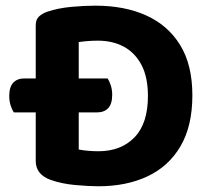

<svg xmlns="http://www.w3.org/2000/svg" viewBox="-20 -642 738 677"><path d="M187.9 -365.4V-245.7H322.4Q347.2 -245.7 361.4 -260.6Q375.6 -275.6 375.6 -307.5Q375.6 -326.1 370.6 -341.1Q365.6 -356 359.6 -365.4ZM212.4 -245.7V-365.4H65.6Q41 -365.4 26.8 -350.5Q12.6 -335.7 12.6 -303.5Q12.6 -285.2 17.5 -270.2Q22.4 -255.2 28.7 -245.7ZM501.6 -303.4Q501.6 -206.5 454.1 -157.6Q406.6 -108.7 326.9 -108.7Q310 -108.7 290.9 -110.3Q271.8 -111.9 257.6 -114.9V-493.6Q273.8 -496.1 290.6 -497.3Q307.4 -498.6 325.5 -498.6Q377.5 -498.6 417.1 -477.1Q456.6 -455.6 479.1 -412.6Q501.6 -369.6 501.6 -303.4ZM658.3 -305.7Q658.3 -413.2 615.3 -483.1Q572.2 -553 495.7 -587.5Q419.2 -622 316.6 -622Q278.4 -622 232.5 -617.9Q186.7 -613.8 146.6 -600.7Q128.3 -594.2 117.1 -583.4Q106 -572.6 106 -552.8V-74.6Q106 -27.1 157.8 -8Q196.9 6 245 10.4Q293.1 14.8 326.4 14.8Q426.4 14.8 500.9 -20.6Q575.5 -56 616.9 -127.1Q658.3 -198.2 658.3 -305.7Z"/></svg>

Font: Baloo Paaji 2
Style: Regular
Weight: 400
Designer: Shuchita Grover, Noopur Datye and Ek Type
Foundry: Ek Type
Version: Version 1.700